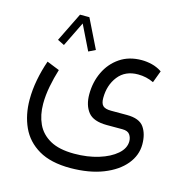

<svg xmlns="http://www.w3.org/2000/svg" viewBox="-109 -599 916 947"><g transform="rotate(15 349.0 -125.5)"><path d="M304.7 -348.6 270 -331.5 208 -458 146 -331.5 111.3 -348.6 184.1 -496.6H231.9ZM333 246.6Q232.9 246.6 170.9 210.2Q108.9 173.8 80.6 111.6Q52.2 49.3 52.2 -28.3Q52.2 -77.6 62 -129.4Q71.8 -181.2 89.4 -231.4L153.8 -205.6Q140.1 -161.6 131.1 -115.2Q122.1 -68.8 122.1 -25.4Q122.1 31.7 142.8 76.7Q163.6 121.6 210 147.5Q256.3 173.3 333 173.3Q400.9 173.3 457 156Q513.2 138.7 546.9 109.4Q580.6 80.1 580.6 43.9Q580.6 24.9 570.1 10Q559.6 -4.9 532.2 -4.9H453.1Q383.8 -4.9 356.7 -39.1Q329.6 -73.2 329.6 -129.4Q329.6 -191.4 354.5 -243.7Q379.4 -295.9 425.8 -327.4Q472.2 -358.9 537.1 -358.9Q562.5 -358.9 588.9 -352.5Q615.2 -346.2 640.6 -329.6L617.7 -268.1Q580.1 -286.1 537.6 -286.1Q472.2 -286.1 436.5 -240.5Q400.9 -194.8 400.9 -129.4Q400.9 -101.6 412.8 -90.1Q424.8 -78.6 454.6 -78.6H535.6Q599.1 -78.6 622.8 -44.9Q646.5 -11.2 646.5 42Q646.5 98.1 608.2 144.5Q569.8 190.9 499.5 218.5Q429.2 246.1 333 246.6Z"/></g></svg>

Font: Vazirmatn RD FD Light
Style: Regular
Weight: 300
Designer: Saber Rastikerdar
Foundry: Saber Rastikerdar
Version: Version 33.003